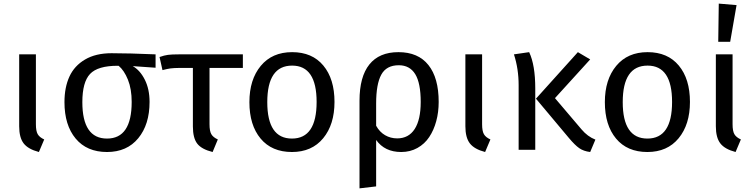

<svg xmlns="http://www.w3.org/2000/svg" viewBox="-20 -827 4165 1060"><path d="M178.2 -526.9V-141.1Q178.2 -103.5 188.2 -86.2Q198.2 -68.8 224.1 -57.1L194.8 12.2Q135.3 -3.4 110.6 -35.4Q85.9 -67.4 85.9 -129.9V-526.9Z M838.9 -526.9V-453.1L712.9 -461.9Q753.4 -439 779.5 -387Q805.7 -335 805.7 -264.2Q805.7 -139.6 743.2 -63.7Q680.7 12.2 570.8 12.2Q459.5 12.2 397.7 -62Q335.9 -136.2 335.9 -263.2Q335.9 -344.7 363.3 -404.3Q390.6 -463.9 449.7 -498.5Q508.8 -533.2 595.7 -533.2Q691.9 -533.2 838.9 -526.9ZM707 -264.2Q707 -335.4 686.3 -387Q665.5 -438.5 634.8 -463.9H629.9Q519.5 -463.9 477.1 -418.7Q434.6 -373.5 434.6 -263.2Q434.6 -62 570.8 -62Q707 -62 707 -264.2Z M1320.8 -452.1H1136.7V-141.1Q1136.7 -103.5 1146.7 -86.2Q1156.7 -68.8 1182.6 -57.1L1153.8 12.2Q1092.8 -2.9 1068.8 -34.2Q1044.9 -65.4 1044.9 -128.9V-452.1H975.6Q937.5 -451.7 920.4 -449.2Q903.3 -446.8 877 -439.9L860.8 -512.2Q886.7 -521.5 907.7 -524.2Q928.7 -526.9 967.8 -526.9H1320.8Z M1592.8 -539.1Q1703.6 -539.1 1765.1 -465.1Q1826.7 -391.1 1826.7 -264.2Q1826.7 -139.6 1764.2 -63.7Q1701.7 12.2 1591.8 12.2Q1480.5 12.2 1418.7 -62Q1356.9 -136.2 1356.9 -263.2Q1356.9 -387.7 1419.7 -463.4Q1482.4 -539.1 1592.8 -539.1ZM1592.8 -464.8Q1455.6 -464.8 1455.6 -263.2Q1455.6 -62 1591.8 -62Q1728 -62 1728 -264.2Q1728 -464.8 1592.8 -464.8Z M2179.7 -539.1Q2288.6 -539.1 2345.2 -468Q2401.9 -397 2401.9 -264.2Q2401.9 -207.5 2388.4 -158Q2375 -108.4 2349.6 -70.3Q2324.2 -32.2 2284.4 -10Q2244.6 12.2 2194.8 12.2Q2104 12.2 2056.6 -54.2V202.1L1964.8 212.9V-271Q1964.8 -403.3 2019.3 -471.2Q2073.7 -539.1 2179.7 -539.1ZM2172.9 -63Q2235.8 -63 2269.3 -114.5Q2302.7 -166 2302.7 -264.2Q2302.7 -368.2 2272.5 -417.5Q2242.2 -466.8 2181.6 -466.8Q2113.3 -466.8 2085 -414.8Q2056.6 -362.8 2056.6 -255.9V-132.8Q2075.7 -98.1 2106 -80.6Q2136.2 -63 2172.9 -63Z M2641.6 -526.9V-141.1Q2641.6 -103.5 2651.6 -86.2Q2661.6 -68.8 2687.5 -57.1L2658.2 12.2Q2598.6 -3.4 2574 -35.4Q2549.3 -67.4 2549.3 -129.9V-526.9Z M2901.4 -539.1Q2935.1 -467.8 2935.1 -338.9V0H2843.3V-356.9Q2843.3 -446.8 2817.4 -526.9ZM3238.3 -499 3043.9 -285.2 3190.4 -112.8Q3224.1 -72.8 3267.1 -56.2L3238.3 12.2Q3202.1 7.8 3178.2 -8.8Q3154.3 -25.4 3121.1 -64.9L2939 -282.2L3170.4 -539.1Z M3555.2 -539.1Q3666 -539.1 3727.5 -465.1Q3789.1 -391.1 3789.1 -264.2Q3789.1 -139.6 3726.6 -63.7Q3664.1 12.2 3554.2 12.2Q3442.9 12.2 3381.1 -62Q3319.3 -136.2 3319.3 -263.2Q3319.3 -387.7 3382.1 -463.4Q3444.8 -539.1 3555.2 -539.1ZM3555.2 -464.8Q3418 -464.8 3418 -263.2Q3418 -62 3554.2 -62Q3690.4 -62 3690.4 -264.2Q3690.4 -464.8 3555.2 -464.8Z M3948.2 -807.1 4046.4 -798.8 4011.2 -596.2H3945.3ZM4024.4 -526.9V-141.1Q4024.4 -103.5 4034.4 -86.2Q4044.4 -68.8 4070.3 -57.1L4041 12.2Q3981.4 -3.4 3956.8 -35.4Q3932.1 -67.4 3932.1 -129.9V-526.9Z"/></svg>

Font: FiraGO
Style: Regular
Weight: 400
Designer: bBox Type
Foundry: bBox Type GmbH
Version: Version 1.001;PS 001.001;hotconv 1.0.88;makeotf.lib2.5.64775